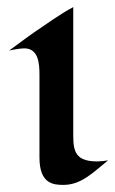

<svg xmlns="http://www.w3.org/2000/svg" viewBox="-20 -511 324 540"><path d="M284 -60C273 -58 263 -57 253 -57C183 -57 186 -96 186 -146V-491C148 -471 112 -444 76 -420C68 -415 6 -369 6 -369C6 -369 34 -375 48 -375C89 -375 91 -331 91 -300V-68C91 7 131 9 159 9C210 9 245 -29 284 -60Z"/></svg>

Font: Fondamento
Style: Regular
Weight: 400
Designer: Astigmatic (AOETI)
Foundry: Astigmatic (AOETI)
Version: Version 1.001